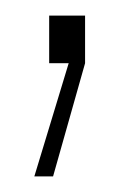

<svg xmlns="http://www.w3.org/2000/svg" viewBox="-20 -81 172 246"><path d="M24 145 68 0H43V-61H89V0L48 145Z"/></svg>

Font: Hubot Sans Condensed ExtraLight
Style: Regular
Weight: 200
Width: 3
Designer: Deni Anggara
Foundry: GitHub, Inc., Subsidiary of Microsoft Corporation
Version: Version 2.000